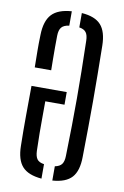

<svg xmlns="http://www.w3.org/2000/svg" viewBox="-90 -856 589 915"><g transform="rotate(10 204.0 -399.0)"><path d="M54 -130.5Q52.5 -206 53 -275.2Q53.5 -344.5 54 -421H224.5V-360H131.5Q131.5 -317.5 131.2 -280.8Q131 -244 131.2 -206Q131.5 -168 133 -120.5Q134 -94 143.5 -80.8Q153 -67.5 177.5 -64V6Q112.5 0.5 83.8 -31.5Q55 -63.5 54 -130.5ZM230 6V-63Q253.5 -67.5 263.2 -80.8Q273 -94 273.5 -120.5Q275.5 -200 276.5 -267.5Q277.5 -335 277.5 -399Q277.5 -463 276.5 -530.8Q275.5 -598.5 273.5 -678Q273 -705 263.2 -718.2Q253.5 -731.5 230 -735V-804.5Q294.5 -800 323.2 -768Q352 -736 353 -668Q354 -594.5 354.8 -528.5Q355.5 -462.5 355.5 -399.2Q355.5 -336 354.8 -269.8Q354 -203.5 353 -130Q352.5 -62.5 323.8 -30.5Q295 1.5 230 6ZM54 -510.5Q53.5 -555 53 -589.5Q52.5 -624 54 -668Q55.5 -735.5 85.5 -767.8Q115.5 -800 181.5 -804.5V-735Q155 -731.5 144.2 -718.2Q133.5 -705 133 -678Q132.5 -651 132.5 -622.5Q132.5 -594 132.8 -565.8Q133 -537.5 133.5 -510.5Z"/></g></svg>

Font: Big Shoulders Stencil Text Thin
Style: Regular
Weight: 400
Version: Version 2.001